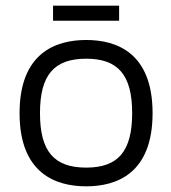

<svg xmlns="http://www.w3.org/2000/svg" viewBox="-20 -649 604 677"><path d="M49 -250C49 -37 177 8 284 8C391 8 518 -37 518 -250C518 -463 391 -508 284 -508C177 -508 49 -463 49 -250ZM121 -250C121 -384 170 -442 284 -442C397 -442 446 -384 446 -250C446 -116 397 -58 284 -58C170 -58 121 -116 121 -250ZM167 -576H400V-629H167V-576Z"/></svg>

Font: Maven Pro
Style: Regular
Weight: 400
Designer: Joe Prince
Foundry: Joe Prince
Version: Version 1.003